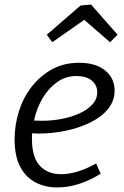

<svg xmlns="http://www.w3.org/2000/svg" viewBox="-20 -812 541 841"><path d="M231 9Q178 9 135.5 -13Q93 -35 68.5 -81.5Q44 -128 44 -202Q44 -265 63 -325Q82 -385 119 -432.5Q156 -480 208 -508.5Q260 -537 326 -537Q400 -537 441 -503Q482 -469 482 -415Q482 -370 453.5 -335Q425 -300 376.5 -276Q328 -252 269 -239.5Q210 -227 148 -227Q132 -227 120 -228Q120 -216 120 -203Q120 -123 154.5 -86Q189 -49 247 -49Q318 -49 401 -96L421 -51Q324 9 231 9ZM315 -479Q267 -479 229 -451.5Q191 -424 165.5 -380Q140 -336 129 -284Q146 -283 165 -283Q207 -283 249.5 -291Q292 -299 327.5 -315Q363 -331 384.5 -354.5Q406 -378 406 -408Q406 -439 382 -459Q358 -479 315 -479ZM209 -627 185 -660 333 -788 379 -792 495 -660 462 -627 349 -725Z"/></svg>

Font: Bitter
Style: Italic
Weight: 400
Italic angle: -9°
Designer: Sol Matas, and Bitter project Authors
Foundry: Sol Matas
Version: Version 2.001